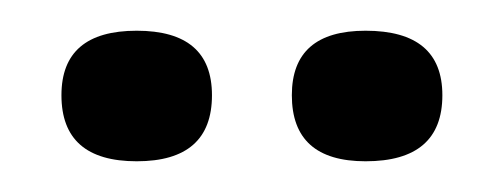

<svg xmlns="http://www.w3.org/2000/svg" viewBox="-20 -724 328 125"><path d="M218 -619Q170 -619 170 -662Q170 -704 218 -704Q268 -704 268 -662Q268 -619 218 -619ZM69 -619Q20 -619 20 -662Q20 -704 69 -704Q118 -704 118 -662Q118 -619 69 -619Z"/></svg>

Font: Bricolage Grotesque 10pt Condensed Light
Style: Regular
Weight: 300
Width: 3
Designer: Mathieu Triay
Foundry: Atelier Triay
Version: Version 1.000; ttfautohint (v1.8.4.7-5d5b);gftools[0.9.32]